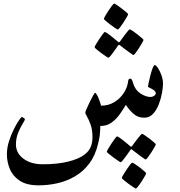

<svg xmlns="http://www.w3.org/2000/svg" viewBox="-20 -725 1028 1099"><path d="M913.1 -247.1Q913.1 -227.1 907.5 -194.6Q901.9 -162.1 889.4 -129.2Q877 -96.2 856.4 -73.7Q835.9 -51.3 805.7 -51.3Q767.6 -51.3 741.2 -76.2Q714.8 -101.1 700.7 -125Q686 -100.6 666.3 -72.3Q646.5 -43.9 619.4 -23.9Q592.3 -3.9 554.2 -3.9Q553.7 29.3 551 49.6Q548.3 69.8 542 95.2Q526.4 163.6 491.9 209.7Q457.5 255.9 410.4 283.7Q363.3 311.5 309.3 323.7Q255.4 335.9 201.2 335.9Q133.3 335.9 93.5 309.8Q53.7 283.7 36.6 242.9Q19.5 202.1 19.5 158.2Q19.5 121.1 31.5 83.5Q43.5 45.9 59.3 14.4Q75.2 -17.1 88.4 -36.1Q101.6 -55.2 103.5 -55.2Q107.4 -55.2 115 -50.3Q122.6 -45.4 122.6 -42.5Q122.6 -37.1 109.6 -16.6Q96.7 3.9 84 34.7Q71.3 65.4 71.3 102.1Q71.3 150.9 114 183.1Q156.7 215.3 225.6 215.3Q308.6 215.3 370.6 200Q432.6 184.6 465.3 158.7Q489.3 140.1 499.3 116Q509.3 91.8 509.3 61Q509.3 18.6 499 -10.5Q488.8 -39.6 478.5 -56.9Q468.3 -74.2 468.3 -81.1Q468.3 -85 475.8 -102.5Q483.4 -120.1 493.9 -141.6Q504.4 -163.1 513.2 -178.7Q522 -194.3 524.9 -194.3Q536.1 -184.6 545.4 -159.7Q554.7 -134.8 558.6 -120.1Q601.6 -120.1 635 -140.9Q668.5 -161.6 689.2 -193.8Q710 -226.1 713.4 -260.7Q714.8 -274.9 726.1 -274.9Q733.9 -274.9 738.8 -258.8Q751 -212.4 782.2 -191.2Q813.5 -169.9 841.8 -169.9Q852.5 -169.9 862.1 -176.5Q871.6 -183.1 871.6 -190.9Q871.6 -201.2 860.4 -209Q849.1 -216.8 837.9 -221.9Q826.7 -227.1 826.7 -229Q826.7 -231 830.6 -250Q834.5 -269 840.6 -293Q846.7 -316.9 853.5 -334.7Q860.4 -352.5 865.7 -352.5Q873 -352.5 884.3 -335.4Q895.5 -318.4 904.3 -293.7Q913.1 -269 913.1 -247.1ZM713.4 -644Q713.4 -640.6 705.6 -627Q697.8 -613.3 687 -596.7Q676.3 -580.1 667 -568.1Q657.7 -556.2 654.3 -556.2Q651.4 -556.2 638.9 -564.5Q626.5 -572.8 611.6 -584Q596.7 -595.2 585.7 -604.7Q574.7 -614.3 574.7 -617.2Q574.7 -620.6 582.5 -634.3Q590.3 -647.9 601.1 -664.3Q611.8 -680.7 621.1 -692.6Q630.4 -704.6 634.3 -704.6Q636.7 -704.6 648.9 -696.3Q661.1 -688 676 -676.8Q690.9 -665.5 702.1 -656Q713.4 -646.5 713.4 -644ZM801.3 -496.6Q801.3 -493.2 793.7 -479.7Q786.1 -466.3 775.6 -450Q765.1 -433.6 756.1 -421.9Q747.1 -410.2 743.7 -410.2Q741.7 -410.2 730.2 -418.2Q718.8 -426.3 704.6 -436.8Q690.4 -447.3 679.4 -455.8Q668.5 -464.4 668 -464.8Q663.6 -468.3 660.6 -468.3Q658.7 -468.3 655.3 -463.9Q654.8 -462.9 647.5 -452.4Q640.1 -441.9 630.4 -428.2Q620.6 -414.6 612.1 -404.5Q603.5 -394.5 600.6 -394.5Q598.1 -394.5 585.9 -402.6Q573.7 -410.6 558.8 -421.9Q543.9 -433.1 532.7 -442.4Q521.5 -451.7 521.5 -454.6Q521.5 -458 529.5 -471.7Q537.6 -485.4 548.3 -501.7Q559.1 -518.1 568.4 -530Q577.6 -542 579.6 -542Q583.5 -542 595 -534.2Q606.4 -526.4 619.6 -515.6Q632.8 -504.9 642.6 -496.6Q652.3 -488.3 653.3 -487.8Q658.2 -482.9 660.2 -482.9Q663.6 -482.9 668.5 -489.7Q668.9 -490.7 676.5 -501Q684.1 -511.2 693.8 -524.4Q703.6 -537.6 711.9 -547.4Q720.2 -557.1 722.7 -557.1Q726.1 -557.1 738.3 -548.8Q750.5 -540.5 765.1 -529.3Q779.8 -518.1 790.5 -508.5Q801.3 -499 801.3 -496.6ZM816.4 266.6Q816.4 270 808.8 283.7Q801.3 297.4 790.8 313.5Q780.3 329.6 770.8 341.8Q761.2 354 756.8 354Q754.9 354 742.7 345.9Q730.5 337.9 715.1 326.7Q699.7 315.4 688.5 305.9Q677.2 296.4 677.2 293.5Q677.2 290 685.3 276.4Q693.4 262.7 704.1 246.3Q714.8 230 724.4 218Q733.9 206.1 736.8 206.1Q740.2 206.1 752.9 214.4Q765.6 222.7 780.3 233.9Q794.9 245.1 805.7 254.6Q816.4 264.2 816.4 266.6ZM871.6 101.1Q871.6 104.5 864 118.2Q856.4 131.8 845.9 147.9Q835.4 164.1 826.2 176Q816.9 188 814 188Q812 188 800.5 179.9Q789.1 171.9 774.7 161.1Q760.3 150.4 749.5 142.1Q738.8 133.8 737.8 132.8Q733.9 129.4 731 129.4Q728.5 129.4 725.6 134.3Q725.1 135.3 717.8 145.8Q710.4 156.2 700.7 169.7Q690.9 183.1 682.4 193.4Q673.8 203.6 670.4 203.6Q668.5 203.6 656.2 195.3Q644 187 628.9 176Q613.8 165 602.5 155.5Q591.3 146 591.3 143.6Q591.3 140.1 599.4 126.2Q607.4 112.3 618.4 95.9Q629.4 79.6 638.4 67.6Q647.5 55.7 649.4 55.7Q653.8 55.7 665.3 63.7Q676.8 71.8 689.9 82.3Q703.1 92.8 712.9 101.1Q722.7 109.4 723.6 110.4Q728.5 114.7 730.5 114.7Q733.9 114.7 738.3 107.9Q738.8 106.9 746.3 96.7Q753.9 86.4 763.9 73.5Q773.9 60.5 782.2 50.8Q790.5 41 792.5 41Q795.9 41 808.3 49.1Q820.8 57.1 835.4 68.4Q850.1 79.6 860.8 89.1Q871.6 98.6 871.6 101.1Z"/></svg>

Font: Scheherazade New SemiBold
Style: Regular
Weight: 600
Designer: SIL International
Foundry: SIL International
Version: Version 4.000